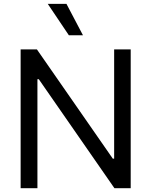

<svg xmlns="http://www.w3.org/2000/svg" viewBox="-20 -986 793 1006"><path d="M340.9 -801.1 230.1 -965.9H328.1L414.8 -801.1ZM664.8 -727.3V0H579.5L183.2 -571H176.1V0H88.1V-727.3H173.3L571 -154.8H578.1V-727.3Z"/></svg>

Font: TID UI
Style: Regular
Weight: 400
Designer: The TID Project Authors
Foundry: Bakken & Bæck
Version: Version 1.001;hotconv 1.0.109;makeotfexe 2.5.65596